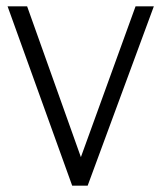

<svg xmlns="http://www.w3.org/2000/svg" viewBox="-20 -589 513 609"><path d="M410 -569H468L258 0H209L4 -569H66L245 -67H228Z"/></svg>

Font: Yaldevi ExtraLight Light
Style: Regular
Weight: 300
Version: Version 1.100